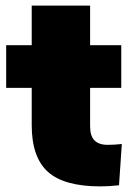

<svg xmlns="http://www.w3.org/2000/svg" viewBox="-20 -655 465 684"><path d="M414 -142 404 5Q369 9 338 9Q208 9 150.5 -43Q93 -95 93 -209V-342H2V-494H93V-635H301V-494H412V-342H301V-205Q301 -171 316.5 -155Q332 -139 364 -139Q387 -139 414 -142Z"/></svg>

Font: Nunito Sans Heavy
Style: Regular
Weight: 400
Designer: Vernon Adams
Foundry: Vernon Adams
Version: Version 2.500